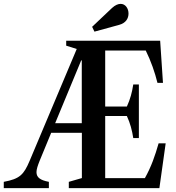

<svg xmlns="http://www.w3.org/2000/svg" viewBox="-40 -972 911 992"><path d="M448 -808.5 575.5 -843.5C611 -853 624 -877.5 624 -902C624 -928.5 608 -952 583.5 -952C570.5 -952 555.5 -946 539 -931L436 -833.5ZM-20.5 0H212.5V-32.5C168 -41 148.5 -55 148.5 -82.5C148.5 -97.5 155 -116.5 164.5 -140.5L224.5 -286H383V-52L315.5 -32.5V0H783.5L816 -231.5H779.5C761 -167 742 -111.5 708.5 -51.5H503.5V-372.5H615.5C633 -335 642.5 -298 648.5 -258.5H677.5V-535.5H648.5C642.5 -495.5 633 -459.5 615.5 -421.5H503.5V-711H713C739.5 -657.5 760.5 -597.5 773.5 -544H802L787.5 -761.5H302V-736L356.5 -719L113.5 -142C82.5 -68.5 62 -48 -20.5 -32.5ZM245 -335.5 379.5 -660H382.5V-335.5Z"/></svg>

Font: Libre Caslon Condensed SemiBold
Style: Regular
Weight: 600
Designer: Pablo Impallari, Rodrigo Fuenzalida, Katja Schimmel, Ertekin Erdin
Foundry: Pablo Impallari, Rodrigo Fuenzalida
Version: Version 2.000;gftools[0.9.33]